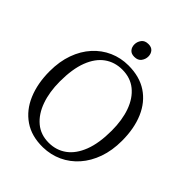

<svg xmlns="http://www.w3.org/2000/svg" viewBox="-259 -1081 1235 1235"><g transform="rotate(45 358.0 -464.0)"><path d="M351 11Q248 12.5 177.5 -35.8Q107 -84 71 -169.8Q35 -255.5 35 -366Q35 -454.5 60.5 -525.5Q86 -596.5 131.8 -647Q177.5 -697.5 238 -724.2Q298.5 -751 368 -751Q469 -751 538.8 -704.8Q608.5 -658.5 644.8 -574.5Q681 -490.5 681 -378Q681 -290.5 655.8 -219.2Q630.5 -148 585.5 -97Q540.5 -46 480.5 -18.2Q420.5 9.5 351 11ZM356 -36Q425 -36 477.2 -74.2Q529.5 -112.5 558.8 -188.5Q588 -264.5 588 -378Q588 -474 561.5 -547.5Q535 -621 483.8 -662.5Q432.5 -704 359 -704Q290 -704 238 -666.8Q186 -629.5 157 -554.5Q128 -479.5 128 -366Q128 -270.5 154.5 -196Q181 -121.5 231.8 -78.8Q282.5 -36 356 -36ZM354 -816Q326.5 -816 312.5 -832.5Q298.5 -849 298.5 -873.5Q298.5 -898 313.8 -918.5Q329 -939 361 -939H362Q389.5 -939 403.5 -922.5Q417.5 -906 417.5 -881.5Q417.5 -857 402.2 -836.5Q387 -816 355 -816Z"/></g></svg>

Font: Merriweather Light
Style: Regular
Weight: 300
Version: Version 2.100